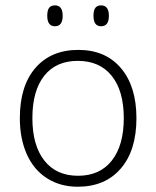

<svg xmlns="http://www.w3.org/2000/svg" viewBox="-20 -689 584 718"><path d="M490.2 -247.1Q490.2 -126.5 431.6 -58.6Q373 9.3 270.5 9.3Q205.6 9.3 156 -22.2Q106.4 -53.7 80.3 -112.1Q54.2 -170.4 54.2 -247.1Q54.2 -367.7 112.5 -435.1Q170.9 -502.4 272.9 -502.4Q374.5 -502.4 432.4 -434.1Q490.2 -365.7 490.2 -247.1ZM101.1 -247.1Q101.1 -145.5 145.8 -88.6Q190.4 -31.7 272 -31.7Q353.5 -31.7 398.2 -88.6Q442.9 -145.5 442.9 -247.1Q442.9 -349.1 397.9 -405.3Q353 -461.4 271 -461.4Q189.5 -461.4 145.3 -405.5Q101.1 -349.6 101.1 -247.1ZM156.7 -629.9Q156.7 -650.9 163.8 -659.9Q170.9 -668.9 185.5 -668.9Q214.4 -668.9 214.4 -629.9Q214.4 -590.8 185.5 -590.8Q156.7 -590.8 156.7 -629.9ZM329.6 -629.9Q329.6 -650.9 336.7 -659.9Q343.8 -668.9 357.9 -668.9Q387.2 -668.9 387.2 -629.9Q387.2 -590.8 357.9 -590.8Q329.6 -590.8 329.6 -629.9Z"/></svg>

Font: Bpm'online Open Sans Light
Style: Regular
Weight: 300
Foundry: Ascender Corporation
Version: Version 1.10